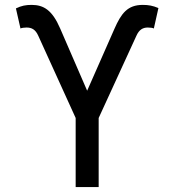

<svg xmlns="http://www.w3.org/2000/svg" viewBox="-20 -757 706 777"><path d="M286.2 0H379.3V-279.5L532.3 -612.9C543 -636.7 557.9 -645.6 578.1 -645.6C588.1 -645.6 598.7 -644.2 602.6 -641.7L621.1 -724.4C598.7 -734 580.6 -737.2 557.9 -737.2C495.7 -737.2 470.5 -702.4 443.2 -640.6L332.7 -389.9L223.7 -641.3C191.4 -716.3 156.6 -737.2 108 -737.2C84.5 -737.2 67.1 -734 44.4 -723L62.9 -641.7C67.1 -644.2 78.8 -645.6 87.4 -645.6C109 -645.6 123.6 -637.1 134.6 -612.9L286.2 -279.5Z"/></svg>

Font: Margiela Sans Text
Style: Regular
Weight: 400
Designer: Stefan Endress, Andreas Faust
Version: Version 1.100;FEAKit 1.0